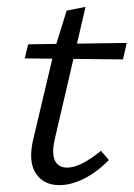

<svg xmlns="http://www.w3.org/2000/svg" viewBox="-20 -531 389 559"><path d="M153 8Q107 8 84.5 -26Q62 -60 76 -122L138 -384L174 -500L229 -511L140 -128Q130 -86 139.5 -64.5Q149 -43 175 -43Q196 -43 221 -56Q246 -69 274 -92L297 -65Q260 -28 223 -10Q186 8 153 8ZM52 -361 62 -402 349 -406 338 -358Z"/></svg>

Font: Ysabeau
Style: Italic
Weight: 400
Italic angle: -12°
Designer: Christian Thalmann (Catharsis Fonts)
Version: Version 2.000;gftools[0.9.27.dev2+g8671c4b]